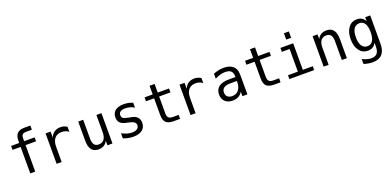

<svg xmlns="http://www.w3.org/2000/svg" viewBox="2 -1573 5497 2694"><g transform="rotate(-20 2750.0 -226.0)"><path d="M425.8 -630.9V-568.4H340.8Q300.8 -568.4 285.2 -552.2Q269.5 -536.1 269.5 -493.2V-454.1H425.8V-395.5H269.5V0H195.3V-395.5H74.2V-454.1H195.3V-485.4Q195.3 -560.5 229.5 -595.7Q263.7 -630.9 335.9 -630.9Z M910.2 -360.4Q886.7 -378.9 861.8 -387.2Q836.9 -395.5 806.6 -395.5Q737.3 -395.5 700.7 -351.6Q664.1 -307.6 664.1 -225.6V0H588.9V-454.1H664.1V-364.3Q682.6 -413.1 721.2 -439Q759.8 -464.8 812.5 -464.8Q840.8 -464.8 864.3 -457.5Q887.7 -450.2 910.2 -436.5Z M1076.2 -171.9V-453.1H1150.4V-171.9Q1150.4 -110.4 1172.4 -81.5Q1194.3 -52.7 1239.3 -52.7Q1292 -52.7 1319.8 -89.8Q1347.7 -127 1347.7 -196.3V-453.1H1422.9V0H1347.7V-68.4Q1328.1 -28.3 1293.9 -8.3Q1259.8 11.7 1213.9 11.7Q1143.6 11.7 1109.9 -33.7Q1076.2 -79.1 1076.2 -171.9Z M1891.6 -437.5V-364.3Q1860.4 -383.8 1828.1 -393.1Q1795.9 -402.3 1761.7 -402.3Q1710.9 -402.3 1686 -385.7Q1661.1 -369.1 1661.1 -335.9Q1661.1 -305.7 1679.7 -290.5Q1698.2 -275.4 1772.5 -260.7L1802.7 -254.9Q1858.4 -245.1 1886.7 -213.4Q1915 -181.6 1915 -130.9Q1915 -64.5 1867.7 -26.4Q1820.3 11.7 1734.4 11.7Q1700.2 11.7 1663.6 4.9Q1627 -2 1584 -16.6V-92.8Q1626 -72.3 1664.1 -61Q1702.1 -49.8 1736.3 -49.8Q1786.1 -49.8 1813 -70.3Q1839.8 -90.8 1839.8 -126Q1839.8 -178.7 1740.2 -198.2L1737.3 -199.2L1710 -205.1Q1644.5 -216.8 1615.2 -247.1Q1585.9 -277.3 1585.9 -328.1Q1585.9 -393.6 1629.9 -429.2Q1673.8 -464.8 1755.9 -464.8Q1792 -464.8 1825.7 -458Q1859.4 -451.2 1891.6 -437.5Z M2263.7 -583V-454.1H2432.6V-395.5H2263.7V-149.4Q2263.7 -98.6 2282.7 -79.1Q2301.8 -59.6 2348.6 -59.6H2432.6V0H2340.8Q2257.8 0 2223.1 -33.7Q2188.5 -67.4 2188.5 -149.4V-395.5H2067.4V-454.1H2188.5V-583Z M2910.2 -360.4Q2886.7 -378.9 2861.8 -387.2Q2836.9 -395.5 2806.6 -395.5Q2737.3 -395.5 2700.7 -351.6Q2664.1 -307.6 2664.1 -225.6V0H2588.9V-454.1H2664.1V-364.3Q2682.6 -413.1 2721.2 -439Q2759.8 -464.8 2812.5 -464.8Q2840.8 -464.8 2864.3 -457.5Q2887.7 -450.2 2910.2 -436.5Z M3293 -227.5H3268.6Q3203.1 -227.5 3169.9 -205.1Q3136.7 -182.6 3136.7 -136.7Q3136.7 -95.7 3161.6 -72.8Q3186.5 -49.8 3230.5 -49.8Q3292 -49.8 3327.1 -92.8Q3362.3 -135.7 3363.3 -211.9V-227.5ZM3437.5 -258.8V0H3363.3V-67.4Q3338.9 -26.4 3302.7 -7.3Q3266.6 11.7 3214.8 11.7Q3144.5 11.7 3103.5 -27.3Q3062.5 -66.4 3062.5 -131.8Q3062.5 -207 3113.3 -246.6Q3164.1 -286.1 3262.7 -286.1H3363.3V-297.9Q3362.3 -352.5 3335 -377Q3307.6 -401.4 3249 -401.4Q3210.9 -401.4 3171.9 -390.1Q3132.8 -378.9 3095.7 -358.4V-432.6Q3136.7 -449.2 3174.8 -457Q3212.9 -464.8 3249 -464.8Q3304.7 -464.8 3344.7 -448.2Q3384.8 -431.6 3409.2 -398.4Q3424.8 -377.9 3431.2 -348.1Q3437.5 -318.4 3437.5 -258.8Z M3763.7 -583V-454.1H3932.6V-395.5H3763.7V-149.4Q3763.7 -98.6 3782.7 -79.1Q3801.8 -59.6 3848.6 -59.6H3932.6V0H3840.8Q3757.8 0 3723.1 -33.7Q3688.5 -67.4 3688.5 -149.4V-395.5H3567.4V-454.1H3688.5V-583Z M4095.7 -454.1H4286.1V-57.6H4434.6V0H4064.5V-57.6H4211.9V-395.5H4095.7ZM4211.9 -630.9H4286.1V-536.1H4211.9Z M4922.9 -281.2V0H4847.7V-281.2Q4847.7 -341.8 4826.2 -370.6Q4804.7 -399.4 4758.8 -399.4Q4707 -399.4 4678.7 -362.8Q4650.4 -326.2 4650.4 -255.9V0H4576.2V-454.1H4650.4V-385.7Q4670.9 -424.8 4704.6 -444.8Q4738.3 -464.8 4785.2 -464.8Q4854.5 -464.8 4888.7 -419.4Q4922.9 -374 4922.9 -281.2Z M5361.3 -230.5Q5361.3 -314.5 5334 -357.9Q5306.6 -401.4 5254.9 -401.4Q5199.2 -401.4 5170.4 -357.9Q5141.6 -314.5 5141.6 -230.5Q5141.6 -146.5 5170.9 -102.5Q5200.2 -58.6 5254.9 -58.6Q5306.6 -58.6 5334 -102.5Q5361.3 -146.5 5361.3 -230.5ZM5435.5 -29.3Q5435.5 73.2 5387.7 126Q5339.8 178.7 5245.1 178.7Q5214.8 178.7 5181.2 172.9Q5147.5 167 5114.3 156.2V83Q5154.3 101.6 5186.5 110.4Q5218.8 119.1 5245.1 119.1Q5306.6 119.1 5334 86.4Q5361.3 53.7 5361.3 -17.6V-21.5V-72.3Q5343.8 -34.2 5313 -15.6Q5282.2 2.9 5237.3 2.9Q5158.2 2.9 5110.8 -60.5Q5063.5 -124 5063.5 -230.5Q5063.5 -336.9 5110.8 -400.9Q5158.2 -464.8 5237.3 -464.8Q5281.2 -464.8 5311.5 -447.3Q5341.8 -429.7 5361.3 -393.6V-452.1H5435.5Z"/></g></svg>

Font: BabelStone Mayan Numerals
Style: Regular
Weight: 400
Designer: Andrew West
Foundry: BabelStone
Version: Version 11.000 June 09, 2018